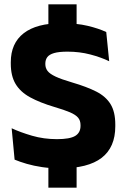

<svg xmlns="http://www.w3.org/2000/svg" viewBox="-20 -759 580 881"><path d="M331.5 -572.5H202V-739H331.5ZM331.5 102H202V-73.5H331.5ZM256.5 13.5Q212 13.5 173.2 7.8Q134.5 2 102.8 -7.2Q71 -16.5 47 -26.5L33.5 -170.5Q73 -152 127 -136.2Q181 -120.5 241.5 -120.5Q300 -120.5 324.8 -135.2Q349.5 -150 349.5 -181.5V-185Q349.5 -206 338.2 -219.2Q327 -232.5 300.8 -243.8Q274.5 -255 230 -268Q163 -288 118.2 -312.5Q73.5 -337 51.5 -373.8Q29.5 -410.5 29.5 -467V-473.5Q29.5 -560.5 88.8 -606.5Q148 -652.5 263 -652.5Q332 -652.5 382.2 -640.5Q432.5 -628.5 467.5 -612L481 -478Q442.5 -496.5 393.8 -509.2Q345 -522 289.5 -522Q250.5 -522 228.2 -515.5Q206 -509 197 -496.8Q188 -484.5 188 -467V-465Q188 -447 198.2 -433.5Q208.5 -420 235.2 -407.5Q262 -395 311.5 -380.5Q378 -361 421.8 -338.8Q465.5 -316.5 487.2 -281.2Q509 -246 509 -187.5V-179.5Q509 -83 446.5 -34.8Q384 13.5 256.5 13.5Z"/></svg>

Font: Anek Gurmukhi
Style: Bold
Weight: 700
Designer: Sarang Kulkarni (Gurmukhi), Yesha Goshar (Latin)
Foundry: Ek Type
Version: Version 1.003